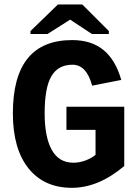

<svg xmlns="http://www.w3.org/2000/svg" viewBox="-20 -853 640 882"><path d="M550.8 -90.3Q432.1 9.8 310.1 9.8Q182.6 9.8 110.8 -79.8Q39.1 -169.4 39.1 -332.5Q39.1 -668.9 311.5 -668.9Q399.4 -668.9 455.1 -623.5Q510.7 -578.1 537.1 -485.8L403.3 -459.5Q377.4 -555.7 313 -555.7Q247.1 -555.7 216.1 -502.9Q185.1 -450.2 185.1 -332.5Q185.1 -223.6 217.8 -164.6Q250.5 -105.5 317.4 -105.5Q343.3 -105.5 370.8 -115.2Q398.4 -125 418.9 -141.6V-256.3H285.2V-362.8H550.8ZM480 -710.4V-696.8H402.3L303.2 -762.2H301.3L198.2 -696.8H120.1V-710.4L246.1 -832.5H357.9Z"/></svg>

Font: Liberation Mono
Style: Bold
Weight: 700
Monospace: yes
Designer: Steve Matteson
Foundry: Ascender Corporation
Version: Version 2.1.5